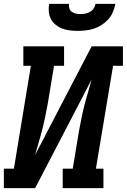

<svg xmlns="http://www.w3.org/2000/svg" viewBox="-24 -975 657 995"><path d="M-4 0V-101H48L136 -634H97V-735H308V-634H256L224 -441Q218 -407 211 -373Q204 -339 195.5 -305.5Q187 -272 177 -239Q167 -206 158 -172L451 -735H613V-634H562L473 -101H512V0H301V-101H353L385 -294Q391 -328 398 -362Q405 -396 413.5 -429.5Q422 -463 432 -496Q442 -529 451 -563L158 0ZM379 -815Q358 -815 337.5 -817.5Q317 -820 298.5 -827Q280 -834 264.5 -846.5Q249 -859 240 -876Q231 -893 229 -913.5Q227 -934 231 -955H334Q332 -943 335.5 -931.5Q339 -920 348.5 -913.5Q358 -907 369.5 -904.5Q381 -902 393 -902Q406 -902 418.5 -904.5Q431 -907 442.5 -913.5Q454 -920 461.5 -931.5Q469 -943 471 -955H574Q570 -934 561.5 -913.5Q553 -893 538 -876Q523 -859 504 -846.5Q485 -834 464 -827Q443 -820 421.5 -817.5Q400 -815 379 -815Z"/></svg>

Font: Iosevka Etoile Oblique
Style: Bold
Weight: 700
Italic angle: -9°
Designer: Belleve Invis
Foundry: Belleve Invis
Version: Version 15.5.2; ttfautohint (v1.8.4)